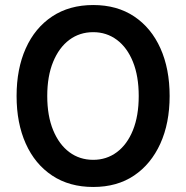

<svg xmlns="http://www.w3.org/2000/svg" viewBox="-20 -732 741 764"><path d="M351 12Q256 12 187.5 -33.5Q119 -79 82.5 -160.5Q46 -242 46 -350Q46 -458 82.5 -539.5Q119 -621 187.5 -666.5Q256 -712 351 -712Q446 -712 514 -666.5Q582 -621 618.5 -539.5Q655 -458 655 -350Q655 -242 618 -160.5Q581 -79 513.5 -33.5Q446 12 351 12ZM351 -96Q404 -96 445 -126.5Q486 -157 509 -214Q532 -271 532 -350Q532 -429 509 -486Q486 -543 445 -573.5Q404 -604 351 -604Q297 -604 256 -573.5Q215 -543 191.5 -486Q168 -429 168 -350Q168 -271 191.5 -214Q215 -157 256 -126.5Q297 -96 351 -96Z"/></svg>

Font: DM Sans 17pt SemiBold
Style: Regular
Weight: 600
Version: Version 4.004;gftools[0.9.30]